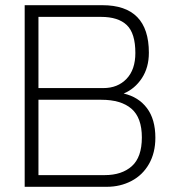

<svg xmlns="http://www.w3.org/2000/svg" viewBox="-20 -719 673 739"><path d="M75 -699H374Q553 -699 553 -516Q553 -459 526 -418Q499 -377 456 -359Q513 -346 545.5 -303Q578 -260 578 -189Q578 -131 553.5 -88Q529 -45 486 -22.5Q443 0 391 0H75ZM378 -380Q433 -380 467 -415.5Q501 -451 501 -515Q501 -591 468 -622.5Q435 -654 369 -654H128V-380ZM383 -45Q449 -45 487.5 -79.5Q526 -114 526 -190Q526 -266 486 -300.5Q446 -335 370 -335H128V-45Z"/></svg>

Font: Prompt ExtraLight
Style: Regular
Weight: 275
Designer: Katatrad Team
Foundry: CadsonDemak
Version: Version 1.000